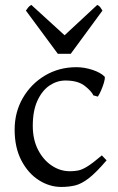

<svg xmlns="http://www.w3.org/2000/svg" viewBox="-20 -740 477 775"><path d="M227.1 14.6Q179.7 14.6 136.5 -12.9Q93.3 -40.5 66.2 -92.5Q39.1 -144.5 39.1 -216.8Q39.1 -287.1 72 -344.2Q105 -401.4 161.6 -435.1Q218.3 -468.8 288.1 -468.8Q320.3 -468.8 353.3 -458Q386.2 -447.3 402.8 -430.2Q404.3 -422.4 399.7 -406.7Q395 -391.1 388.2 -375.2Q381.3 -359.4 375 -350.1L356.9 -355Q349.1 -372.1 321.8 -393.6Q294.4 -415 244.1 -415Q210 -415 179.9 -394.8Q149.9 -374.5 131.1 -333.7Q112.3 -293 112.3 -231.9Q112.3 -176.8 133.5 -135.5Q154.8 -94.2 189 -71.5Q223.1 -48.8 262.2 -48.8Q280.8 -48.8 296.4 -52Q312 -55.2 333.5 -68.6Q355 -82 391.1 -112.8L410.2 -92.8Q367.7 -43 338.1 -20.3Q308.6 2.4 283.2 8.5Q257.8 14.6 227.1 14.6ZM213.4 -522.9 84.5 -697.3Q91.3 -707 95 -711.4Q98.6 -715.8 106.4 -720.2L240.7 -597.7L372.6 -720.2Q380.9 -715.8 384.3 -711.4Q387.7 -707 393.6 -697.3L265.6 -522.9Z"/></svg>

Font: David Libre
Style: Regular
Weight: 400
Designer: Ismar David, J. Victor Gaultney, Annie Olsen and Meir Sadan
Foundry: Monotype Imaging Inc. & SIL International
Version: Version 1.100; ttfautohint (v1.8.4.7-5d5b)